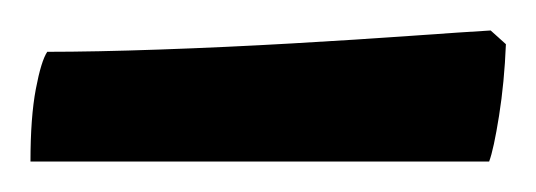

<svg xmlns="http://www.w3.org/2000/svg" viewBox="-20 -674 352 126"><path d="M0 -568Q0 -597 3.5 -615.5Q7 -634 11 -640Q42 -640 85 -641.5Q128 -643 171.5 -645.5Q215 -648 250 -650.5Q285 -653 302 -654L312 -645Q311 -620 307.5 -598Q304 -576 301 -568Z"/></svg>

Font: Texturina 72pt ExtraBold
Style: Regular
Weight: 800
Designer: Guillermo Torres Carreño
Foundry: Omnibus-Type
Version: Version 1.002; ttfautohint (v1.8.3)